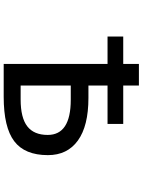

<svg xmlns="http://www.w3.org/2000/svg" viewBox="114 -885 772 1040"><g transform="rotate(90 500.0 -365.0)"><path d="M443.4 -458H510.7Q662.1 -458 741.2 -400.9Q820.3 -343.8 820.3 -238.3Q820.3 -113.3 745.1 -56.2Q669.9 1 503.9 1H326.2V-561.5H177.7V-646.5H326.2V-731.4H443.4V-646.5H651.4V-561.5H443.4ZM443.4 -90.8H518.6Q618.2 -90.8 664.6 -127Q710.9 -163.1 710.9 -237.3Q710.9 -362.3 520.5 -362.3H443.4Z"/></g></svg>

Font: Gen Shin Gothic Monospace Medium
Style: Regular
Weight: 500
Designer: [Source Han Sans]
Ryoko NISHIZUKA  (kana & ideographs); Paul D. Hunt (Latin, Greek & Cyrillic); Wenlong ZHANG  (bopomofo
Version: Version 1.002.20150607